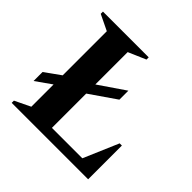

<svg xmlns="http://www.w3.org/2000/svg" viewBox="-167 -821 982 982"><g transform="rotate(45 324.5 -330.0)"><path d="M44 0V-16L129 -57V-218L44 -158V-223L129 -284V-603L44 -644V-660H375V-644L280 -603V-369L422 -466V-401L280 -303V-55H500L581 -244H597V0Z"/></g></svg>

Font: Spectral
Style: Bold
Weight: 700
Designer: Jean-Baptiste Levee
Foundry: Production Type
Version: Version 2.001